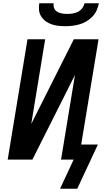

<svg xmlns="http://www.w3.org/2000/svg" viewBox="-20 -975 640 1173"><path d="M379 -815Q357 -815 335.5 -817.5Q314 -820 295 -826.5Q276 -833 259.5 -845Q243 -857 232 -874Q221 -891 218.5 -912Q216 -933 220 -955H308Q305 -939 311 -924.5Q317 -910 330.5 -902.5Q344 -895 359.5 -892.5Q375 -890 391 -890Q407 -890 423.5 -892.5Q440 -895 455.5 -902.5Q471 -910 482 -924.5Q493 -939 496 -955H584Q580 -933 570.5 -912Q561 -891 545 -874Q529 -857 508.5 -845Q488 -833 466 -826.5Q444 -820 422.5 -817.5Q401 -815 379 -815ZM452 178H347L430 0H353L438 -517L178 0H27L148 -735H256L171 -218L431 -735H582L476 -92H578Z"/></svg>

Font: Iosevka Aile Semibold
Style: Italic
Weight: 600
Italic angle: -9°
Designer: Belleve Invis
Foundry: Belleve Invis
Version: Version 31.1.0; ttfautohint (v1.8.4)